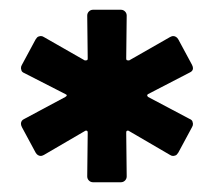

<svg xmlns="http://www.w3.org/2000/svg" viewBox="-20 -767 439 394"><path d="M171 -393Q166 -393 162.5 -396.5Q159 -400 159 -405L160 -495Q160 -498 158.5 -498.5Q157 -499 157 -499Q155 -499 154 -498L70 -449Q66 -447 64 -447Q57 -447 53 -454L25 -506Q23 -510 23 -513Q23 -520 30 -523L114 -568Q117 -570 117 -571Q117 -573 114 -574L30 -617Q25 -619 24 -622.5Q23 -626 23 -627Q23 -631 25 -634L53 -686Q56 -691 59 -692Q62 -693 64 -693Q67 -693 70 -691L154 -643Q155 -643 156 -643Q157 -643 158.5 -643.5Q160 -644 160 -647L159 -735Q159 -740 162.5 -743.5Q166 -747 171 -747H228Q233 -747 236.5 -743.5Q240 -740 240 -735L239 -647Q239 -644 240.5 -643.5Q242 -643 243 -643Q244 -643 245 -643L329 -691Q333 -693 335 -693Q342 -693 346 -686L374 -634Q376 -630 376 -627Q376 -621 369 -618L284 -574Q282 -573 282 -571Q282 -570 284 -568L369 -523Q374 -521 375 -517.5Q376 -514 376 -513Q376 -509 374 -506L346 -454Q343 -449 340 -448Q337 -447 335 -447Q332 -447 329 -449L245 -498Q244 -499 242 -499Q242 -499 240.5 -498.5Q239 -498 239 -495L240 -405Q240 -400 236.5 -396.5Q233 -393 228 -393Z"/></svg>

Font: LinhAnh
Style: Bold
Weight: 700
Designer: Jeremy Tribby
Foundry: Tribby Type
Version: Version 1.408